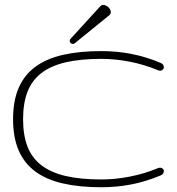

<svg xmlns="http://www.w3.org/2000/svg" viewBox="-20 -766 733 796"><path d="M34.2 -272Q34.2 -348.1 57.4 -401.6Q80.6 -455.1 126.5 -489Q172.4 -522.9 241 -538.6Q309.6 -554.2 400.4 -554.2Q463.4 -554.2 523.4 -542.7Q583.5 -531.2 644.5 -505.9Q654.8 -501.5 657.7 -494.9Q660.6 -488.3 658.4 -482.7Q656.2 -477.1 649.7 -474.1Q643.1 -471.2 634.3 -475.1Q578.1 -498.5 517.6 -510.3Q457 -522 400.4 -522Q313.5 -522 252 -507.6Q190.4 -493.2 151.1 -462.6Q111.8 -432.1 93.8 -385Q75.7 -337.9 75.7 -272Q75.7 -206.1 93.8 -158.9Q111.8 -111.8 151.1 -81.3Q190.4 -50.8 252 -36.4Q313.5 -22 400.4 -22Q457 -22 517.6 -33.7Q578.1 -45.4 634.3 -68.8Q643.1 -72.3 649.7 -69.6Q656.2 -66.9 658.4 -61.3Q660.6 -55.7 657.7 -49.1Q654.8 -42.5 644.5 -38.1Q583.5 -12.7 523.4 -1.2Q463.4 10.3 400.4 10.3Q309.6 10.3 241 -5.4Q172.4 -21 126.5 -54.9Q80.6 -88.9 57.4 -142.3Q34.2 -195.8 34.2 -272ZM396 -740.2Q401.4 -745.6 408.2 -745.6Q413.6 -745.6 419.2 -742.9Q424.8 -740.2 429.2 -736.1Q433.6 -731.9 436.5 -726.6Q439.5 -721.2 439.5 -715.8Q439.5 -708 432.1 -702.1L289.6 -586.4Q286.6 -584 282.2 -584Q276.9 -584 272.9 -587.6Q269 -591.3 269 -596.7Q269 -601.6 272.9 -605.5Z"/></svg>

Font: Gruppo
Style: Regular
Weight: 400
Foundry: Vernon Adams
Version: Version 1.000